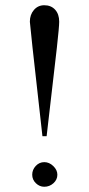

<svg xmlns="http://www.w3.org/2000/svg" viewBox="-20 -706 340 733"><path d="M142 -186 104 -526Q94 -622 94 -623Q94 -650 109.5 -668Q125 -686 149 -686Q175 -686 190.5 -669Q206 -652 206 -623Q206 -604 197 -523L158 -186ZM149 7Q131 7 117 -6.5Q103 -20 103 -39Q103 -58 116.5 -72.5Q130 -87 149 -87Q168 -87 183.5 -72Q199 -57 199 -39Q199 -20 184 -6.5Q169 7 149 7Z"/></svg>

Font: HK Venetian
Style: Regular
Weight: 400
Designer: Alfredo Marco Pradil
Foundry: Alfredo Marco Pradil
Version: Version 1.000;PS 001.000;hotconv 1.0.88;makeotf.lib2.5.64775